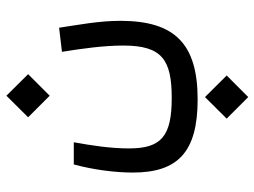

<svg xmlns="http://www.w3.org/2000/svg" viewBox="-122 -372 829 626"><g transform="rotate(-90 293.0 -58.5)"><path d="M282.2 170.9C461.9 170.9 538.6 98.1 538.6 -81.1C538.6 -151.4 524.9 -221.2 516.1 -280.8L437.5 -271.5C448.2 -205.6 458 -134.8 458 -71.3C458 55.2 411.1 86.4 287.1 86.4C162.6 86.4 122.6 52.7 122.6 -52.7C122.6 -112.8 131.8 -172.4 142.6 -232.9H70.3C53.2 -169.4 43.9 -99.1 43.9 -40.5C43.9 106.4 110.8 170.9 282.2 170.9ZM290 335.9 360.4 265.6 290 194.8 219.7 265.6ZM294.4 -311.5 364.7 -381.8 294.4 -452.6 224.1 -381.8Z"/></g></svg>

Font: Cascadia Mono PL SemiLight
Style: Regular
Weight: 350
Monospace: yes
Designer: Aaron Bell
Foundry: Saja Typeworks
Version: Version 2404.023